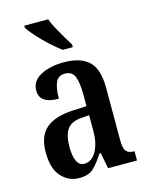

<svg xmlns="http://www.w3.org/2000/svg" viewBox="-117 -839 713 923"><g transform="rotate(-15 239.5 -378.0)"><path d="M162 10Q110 10 73.5 -29.5Q37 -69 37 -151Q37 -232 82 -270Q127 -308 218 -312L284 -315V-373Q284 -430 272 -461.5Q260 -493 224 -493Q190 -493 177.5 -464Q165 -435 165 -384Q70 -384 70 -449Q70 -497 116.5 -522Q163 -547 233 -547Q315 -547 356.5 -508.5Q398 -470 398 -375V-118Q398 -76 409 -61Q420 -46 448 -46H451V0H307L292 -79H285Q259 -38 234.5 -14Q210 10 162 10ZM203 -50Q240 -50 262.5 -90Q285 -130 285 -191V-270L247 -267Q194 -263 174 -233Q154 -203 154 -146Q154 -102 166 -76Q178 -50 203 -50ZM244 -606Q219 -624 188 -652.5Q157 -681 131 -710Q105 -739 95 -756V-766H214Q222 -744 236.5 -717Q251 -690 266.5 -664Q282 -638 294 -619V-606Z"/></g></svg>

Font: Noto Serif Khmer ExtraCondensed SemiBold
Style: Regular
Weight: 600
Width: 2
Designer: Danh Hong and the Monotype Design Team
Foundry: Monotype Imaging Inc.
Version: Version 2.004; ttfautohint (v1.8.4.7-5d5b)